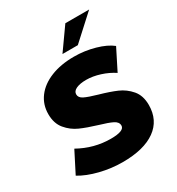

<svg xmlns="http://www.w3.org/2000/svg" viewBox="-215 -1057 1108 1202"><g transform="rotate(-30 339.0 -456.5)"><path d="M20 -64 97 -215Q206 -154 327 -154Q425 -154 425 -193Q425 -219 395 -234Q365 -249 303 -267Q230 -289 182 -310.5Q134 -332 99 -374Q64 -416 64 -483Q64 -552 103.5 -604.5Q143 -657 215 -686Q287 -715 382 -715Q459 -715 531.5 -694.5Q604 -674 645 -641L569 -490Q527 -518 475 -534.5Q423 -551 376 -551Q331 -551 304 -538.5Q277 -526 277 -503Q277 -479 305 -465Q333 -451 396 -433Q470 -412 518.5 -391Q567 -370 602.5 -328.5Q638 -287 638 -219Q638 -109 555 -49.5Q472 10 318 10Q237 10 156.5 -10Q76 -30 20 -64ZM329 -765 441 -923H613L440 -765Z"/></g></svg>

Font: Nunito Sans Heavy Heavy
Style: Italic
Weight: 400
Italic angle: -4.541°
Designer: Vernon Adams
Foundry: Vernon Adams
Version: Version 2.002